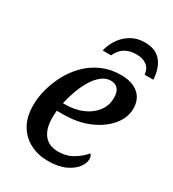

<svg xmlns="http://www.w3.org/2000/svg" viewBox="-183 -849 867 961"><g transform="rotate(30 250.5 -368.5)"><path d="M243 10Q188 10 142.5 -13Q97 -36 69.5 -81.5Q42 -127 42 -197Q42 -241 55 -289.5Q68 -338 92.5 -383.5Q117 -429 154 -466Q191 -503 240 -524.5Q289 -546 348 -546Q413 -546 449 -515.5Q485 -485 485 -430Q485 -378 447 -332Q409 -286 343.5 -258Q278 -230 193 -230H158Q157 -219 156.5 -208.5Q156 -198 156 -189Q156 -126 183.5 -91Q211 -56 266 -56Q314 -56 351.5 -79Q389 -102 410 -129Q421 -121 421 -101Q421 -78 402 -52.5Q383 -27 344 -8.5Q305 10 243 10ZM176 -278Q234 -278 278 -297Q322 -316 348 -350Q374 -384 374 -429Q374 -462 359.5 -479Q345 -496 318 -496Q290 -496 265.5 -476.5Q241 -457 221.5 -425Q202 -393 188 -354.5Q174 -316 166 -278ZM206 -606Q215 -644 237 -676Q259 -708 293 -727.5Q327 -747 370 -747Q432 -747 463.5 -710Q495 -673 499 -606H449Q445 -641 422 -657.5Q399 -674 363 -674Q326 -674 298.5 -658Q271 -642 255 -606Z"/></g></svg>

Font: ET Text
Style: Italic
Weight: 470
Italic angle: -12°
Designer: Monotype Design Team
Foundry: Monotype Imaging Inc.
Version: Version 2.009